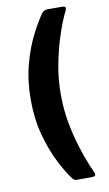

<svg xmlns="http://www.w3.org/2000/svg" viewBox="-93 -769 526 929"><g transform="rotate(-10 169.5 -304.5)"><path d="M185.3 102.3Q158.3 67 130.7 12.3Q97.3 -52 75.8 -132.3Q54.3 -212.7 54.3 -305.7Q54.3 -399 75.8 -479.3Q97.3 -559.7 130.7 -623.3Q158 -676 182.7 -710.7Q194.3 -723.3 209.3 -723.3H283Q304.7 -723.3 296 -703Q287.7 -686.7 277.3 -662Q260 -621.7 243 -565.3Q226 -509 214 -443.8Q202 -378.7 202 -305.7Q202 -233 214 -167.8Q226 -102.7 243 -48Q260 6.7 277.3 49.7Q288.3 75.7 296.7 94.7Q305.7 113.7 279.7 113.7H204.7Q194.3 113.7 185.3 102.3Z"/></g></svg>

Font: Vivano Light
Style: Regular
Weight: 300
Designer: Joe Prince, Josias Burgherr
Version: Version 2.064;September 19, 2022;FontCreator 14.0.0.2877 64-